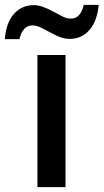

<svg xmlns="http://www.w3.org/2000/svg" viewBox="-71 -765 424 785"><path d="M196.8 0H82V-540H196.8ZM212.4 -606Q183.1 -606 148.9 -625Q114.3 -643.6 96.2 -652.3Q78.1 -661.1 61.5 -661.1Q22 -661.1 8.3 -605H-51.3Q-45.9 -672.9 -13.7 -708.5Q18.6 -744.1 68.4 -744.1Q98.6 -744.1 148.4 -716.8Q168 -706.1 185.5 -697.3Q203.1 -688.5 219.7 -689Q258.3 -689 271.5 -745.1H332.5Q326.7 -679.7 294.9 -642.6Q263.2 -605.5 212.4 -606Z"/></svg>

Font: OpenSans-Semibold
Style: Regular
Weight: 600
Foundry: Ascender Corporation
Version: Version 1.10